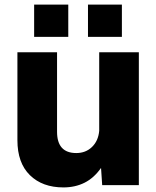

<svg xmlns="http://www.w3.org/2000/svg" viewBox="-20 -808 683 838"><path d="M257 10Q165 10 110.5 -43.5Q56 -97 56 -196V-580H229V-233Q229 -140 313 -140Q354 -140 381.5 -166.5Q409 -193 413 -237V-580H586V0H426L421 -75Q390 -31 349 -10.5Q308 10 257 10ZM129 -647V-788H278V-647ZM364 -647V-788H512V-647Z"/></svg>

Font: BDO Grotesk ExtraBold
Style: Regular
Weight: 800
Designer: Deni Anggara
Foundry: Lokal Container
Version: Version 2.000